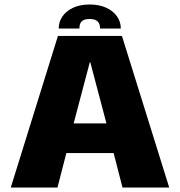

<svg xmlns="http://www.w3.org/2000/svg" viewBox="-20 -835 800 855"><path d="M28 0H236L275.5 -153.5H486L525.5 0H733.5L523 -675H238ZM308 -285.5 380 -558H382L454 -285.5ZM379.5 -815Q336.5 -815 305.5 -800.5Q274.5 -786 258 -761.8Q241.5 -737.5 241.5 -708H333.5Q333.5 -722 338 -731.5Q342.5 -741 352.8 -745.8Q363 -750.5 379.5 -750.5Q395 -750.5 405.2 -745.8Q415.5 -741 420.5 -731.8Q425.5 -722.5 425.5 -708H518Q518 -737.5 501.2 -761.8Q484.5 -786 453.2 -800.5Q422 -815 379.5 -815Z"/></svg>

Font: Anybody UltraCondensed Thin ExtraBold
Style: Regular
Weight: 800
Version: Version 1.111